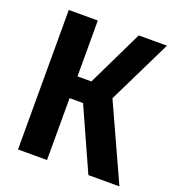

<svg xmlns="http://www.w3.org/2000/svg" viewBox="-127 -793 819 895"><g transform="rotate(20 282.5 -346.0)"><path d="M394 -375 565 0H411L273 -307H206V0H62V-692H206V-415H275L409 -692H549Z"/></g></svg>

Font: Fira Sans Condensed SemiBold
Style: Regular
Weight: 600
Width: 3
Designer: bBox Type GmbH & Carrois Corporate GbR & Edenspiekermann AG
Foundry: bBox Type GmbH & Carrois Corporate GbR & Edenspiekermann AG
Version: Version 4.301